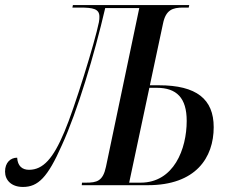

<svg xmlns="http://www.w3.org/2000/svg" viewBox="-67 -734 910 761"><path d="M24 7C84 7 122 -31 178 -158C240 -293 307 -517 350 -702H485L353 -73C341 -16 317 -10 273 -10H258L257 0H519C709 0 780 -109 780 -230C780 -341 712 -396 563 -396H527L579 -640C590 -695 617 -704 659 -704H681L683 -714H222L220 -704H250C302 -704 327 -699 327 -668C327 -662 327 -656 325 -646C310 -570 228 -304 188 -211C144 -106 104 -61 48 -61C21 -61 3 -76 1 -109C-25 -109 -47 -90 -47 -54C-47 -20 -22 7 24 7ZM490 -10H445L525 -386H554C633 -386 673 -346 673 -255C673 -143 622 -10 490 -10Z"/></svg>

Font: Noto Serif Display Condensed Medium
Style: Italic
Weight: 500
Width: 3
Italic angle: -12°
Designer: Monotype Design Team
Foundry: Monotype Imaging Inc.
Version: Version 2.009